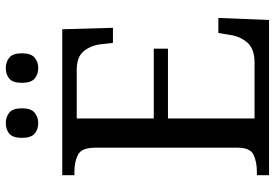

<svg xmlns="http://www.w3.org/2000/svg" viewBox="-163 -786 949 663"><g transform="rotate(-90 311.5 -454.5)"><path d="M38 0V-42H51Q84 -42 108.5 -53.5Q133 -65 133 -109V-600Q133 -647 109 -659.5Q85 -672 51 -672H38V-714H542L547 -539H495L490 -582Q486 -615 466.5 -639.5Q447 -664 402 -664H234V-398H475V-349H234V-50H427Q474 -50 495.5 -74.5Q517 -99 522 -132L529 -175H581L574 0ZM408 -797Q386 -797 371.5 -809.5Q357 -822 357 -853Q357 -885 371.5 -897Q386 -909 408 -909Q429 -909 444 -897Q459 -885 459 -853Q459 -822 444 -809.5Q429 -797 408 -797ZM218 -797Q196 -797 181.5 -809.5Q167 -822 167 -853Q167 -885 181.5 -897Q196 -909 218 -909Q239 -909 254 -897Q269 -885 269 -853Q269 -822 254 -809.5Q239 -797 218 -797Z"/></g></svg>

Font: Noto Serif Test
Style: Regular
Weight: 400
Version: Version 1.000